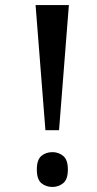

<svg xmlns="http://www.w3.org/2000/svg" viewBox="-20 -734 386 761"><path d="M160 -218 121 -714H253L214 -218ZM188 7Q162 7 144 -8Q126 -23 126 -62Q126 -101 144 -116Q162 -131 188 -131Q212 -131 230.5 -116Q249 -101 249 -62Q249 -23 230.5 -8Q212 7 188 7Z"/></svg>

Font: Noto Serif Devanagari ExtraCondensed SemiBold
Style: Regular
Weight: 600
Width: 2
Designer: Universal Thirst, Indian Type Foundry and the Monotype Design Team
Foundry: Monotype Imaging Inc.
Version: Version 2.004; ttfautohint (v1.8.4.7-5d5b)